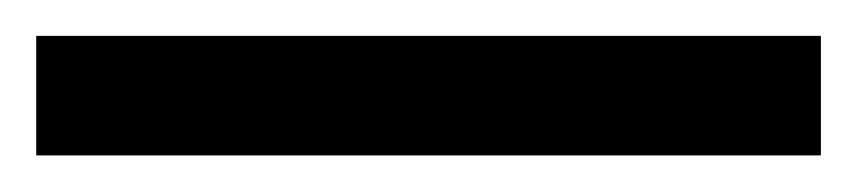

<svg xmlns="http://www.w3.org/2000/svg" viewBox="-22 70 473 106"><path d="M431.2 155.8H-2V89.8H431.2Z"/></svg>

Font: Open Sans Semibold
Style: Regular
Weight: 600
Foundry: Ascender Corporation
Version: Version 1.10; ttfautohint (v1.5.65-e2d9)